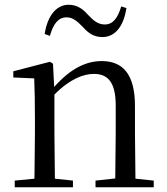

<svg xmlns="http://www.w3.org/2000/svg" viewBox="-20 -788 701 808"><path d="M168 -645 190 -637C204 -687 225 -715 260 -715C290 -715 309 -694 332 -671C351 -650 374 -632 411 -632C466 -632 501 -680 512 -754L490 -761C476 -712 455 -685 421 -685C391 -685 372 -703 349 -727C330 -749 305 -768 269 -768C215 -768 179 -718 168 -645ZM464 0H627V-28L550 -36L548 -229V-342C548 -477 496 -531 408 -531C342 -531 276 -499 208 -422L203 -520L190 -528L36 -488V-462L124 -458C126 -408 127 -358 127 -289V-229L125 -36L42 -28V0H287V-28L211 -36L209 -229V-390C275 -457 333 -477 375 -477C433 -477 467 -443 467 -344V-229L465 -37L382 -28V0Z"/></svg>

Font: Harano Aji Mincho KR
Style: Regular
Weight: 400
Foundry: Masamichi Hosoda
Version: HaranoAjiMinchoKR-Regular version 20230610;ttx 4.39.4